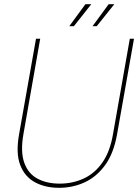

<svg xmlns="http://www.w3.org/2000/svg" viewBox="-20 -885 660 917"><path d="M262 12Q196 12 147 -14.5Q98 -41 76.5 -97Q55 -153 71 -243L152 -700H172L92 -245Q77 -160 96 -107.5Q115 -55 159.5 -31.5Q204 -8 265 -8Q327 -8 380 -32.5Q433 -57 469.5 -109.5Q506 -162 520 -246L600 -700H620L539 -243Q523 -153 482.5 -97Q442 -41 385 -14.5Q328 12 262 12ZM422 -760 499 -865H526L442 -760ZM311 -760 388 -865H416L333 -760Z"/></svg>

Font: DM Sans 16pt Thin
Style: Italic
Weight: 250
Italic angle: -10°
Version: Version 4.004;gftools[0.9.30]